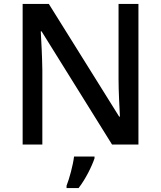

<svg xmlns="http://www.w3.org/2000/svg" viewBox="-20 -734 818 975"><path d="M683 0V-714H582V-333C582 -267 587 -185 589 -142H585L228 -714H95V0H195V-378C194 -449 190 -521 187 -575H191L549 0ZM460 70V61H356C351 104 332 174 318 209V221H379C415 175 447 109 460 70Z"/></svg>

Font: Noto Sans Lisu Medium
Style: Regular
Weight: 500
Designer: Monotype Design Team. David Williams.
Foundry: Monotype Imaging Inc.
Version: Version 2.102